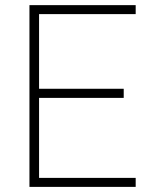

<svg xmlns="http://www.w3.org/2000/svg" viewBox="-20 -731 593 751"><path d="M510.7 -675.8H132.8V-383.8H463.9V-348.1H132.8V-35.2H510.7V0H95.2V-710.9H510.7Z"/></svg>

Font: Robert Sans ExtraLight
Style: Regular
Weight: 250
Designer: Christian Robertson (extended by Adam Twardoch)
Foundry: Google
Version: Version 12.135;April 2, 2019;FontCreator 11.5.0.2425 64-bit;